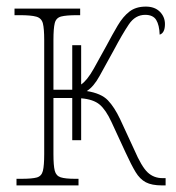

<svg xmlns="http://www.w3.org/2000/svg" viewBox="-20 -562 532 582"><path d="M30 0V-20H45Q77 -20 91.5 -24Q106 -28 110 -44Q114 -60 114 -95V-441Q114 -475 110 -491Q106 -507 90 -511.5Q74 -516 40 -516H24V-536H223V-516H214Q181 -516 165.5 -512Q150 -508 146 -492Q142 -476 142 -441V-290H199V-425H226V-306Q244 -318 264 -353.5Q284 -389 303 -424Q321 -458 337 -485Q353 -512 372.5 -527Q392 -542 422 -542Q449 -542 464.5 -526.5Q480 -511 480 -489Q480 -462 464 -457Q463 -486 453.5 -501.5Q444 -517 420 -517Q390 -517 370.5 -488Q351 -459 325 -410Q300 -365 282 -332Q264 -299 243 -286Q287 -279 307 -258Q327 -237 344 -201L387 -108Q409 -57 427.5 -39.5Q446 -22 473 -22H482V0H471Q440 0 422 -9.5Q404 -19 391 -40.5Q378 -62 361 -99L318 -192Q301 -229 282 -245Q263 -261 226 -264V-137H199V-265H142V-95Q142 -60 146 -44.5Q150 -29 164 -24.5Q178 -20 208 -20H218V0Z"/></svg>

Font: Noto Serif Condensed Thin
Style: Regular
Weight: 100
Width: 3
Designer: Monotype Design Team
Foundry: Monotype Imaging Inc.
Version: Version 2.013; ttfautohint (v1.8.4.7-5d5b)